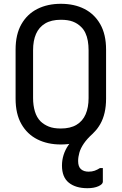

<svg xmlns="http://www.w3.org/2000/svg" viewBox="-20 -740 640 1010"><path d="M300 -720Q371 -720 424 -693Q477 -666 507.5 -612.5Q538 -559 538 -479V-221Q538 -141 507.5 -87.5Q477 -34 424 -7Q371 20 300 20Q230 20 176.5 -7Q123 -34 92.5 -87.5Q62 -141 62 -221V-479Q62 -559 92.5 -612.5Q123 -666 176.5 -693Q230 -720 300 -720ZM154 -224Q154 -186 163.5 -154Q173 -122 194 -101Q212 -84 237 -74Q262 -64 300 -64Q350 -64 382.5 -83.5Q415 -103 430.5 -139Q446 -175 446 -224V-476Q446 -502 442 -525Q438 -548 429 -567Q420 -586 406 -599Q388 -617 363 -626.5Q338 -636 300 -636Q250 -636 217.5 -616.5Q185 -597 169.5 -561.5Q154 -526 154 -476ZM432 -57Q449 -66 465.5 -70.5Q482 -75 500 -76Q495 -67 487 -57.5Q479 -48 468 -37Q438 -10 421 15Q404 40 397.5 63Q391 86 391 107Q391 137 406 150Q421 163 446 163Q464 163 478 158Q492 153 506 144H521Q521 151 521 160Q521 169 521 182Q521 195 521 216Q521 229 498 239.5Q475 250 440 250Q378 250 342 221Q306 192 306 131Q306 102 314.5 75Q323 48 339.5 24Q356 0 379 -21Q402 -42 432 -57Z"/></svg>

Font: Recursive Monospace
Style: Regular
Weight: 400
Version: Version 1.047